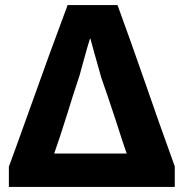

<svg xmlns="http://www.w3.org/2000/svg" viewBox="-20 -710 732 758"><path d="M15 -52Q27 -83 117 -334Q169 -481 247 -690H444Q497 -545 555 -378Q602 -241 670 -53V28H15ZM480 -104Q466 -144 435 -241Q404 -335 380 -403Q347 -519 337 -557H335Q326 -529 310 -470L294 -412Q267 -331 247 -265Q215 -163 194 -104Z"/></svg>

Font: BM Euljiro oraeorae
Style: Regular
Weight: 400
Designer: Bongjin Kim; Bomjun Kim; Myungsoo Han; Hyesun Chae; Mikyoung Jeong; Wujin Sim; Minjae Kang; Suwha Jang;
Foundry: Sandoll Inc.
Version: Version 1.000;hotconv 1.0.109;makeexe 2.5.65596